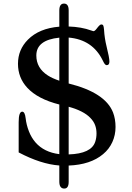

<svg xmlns="http://www.w3.org/2000/svg" viewBox="-20 -924 747 1084"><path d="M314.9 10.3Q211.4 2.9 85.4 -63.5V-233.9Q85.4 -293.5 105.5 -293.5Q120.6 -293.5 124.8 -256.3Q128.9 -219.2 143.1 -182.9Q157.2 -146.5 180.7 -119.6Q229 -64.5 314.9 -53.7V-334Q192.9 -364.7 133.8 -428.7Q81.5 -485.4 81.5 -564Q81.5 -643.6 137.7 -700.2Q201.2 -764.2 314.9 -773.4V-864.7Q314.9 -903.8 341.3 -903.8Q367.7 -903.8 367.7 -865.2V-774.4Q439.9 -772 494.6 -752Q504.4 -748 506.8 -748Q514.2 -747.1 525.4 -761.7Q543.5 -786.1 551.5 -786.1Q559.6 -786.1 562.7 -780.5Q565.9 -774.9 567.4 -755.9Q570.3 -707.5 581.5 -662.6Q597.7 -597.7 597.7 -576.9Q597.7 -556.2 583 -556.2Q576.2 -556.2 571.3 -562.7Q566.4 -569.3 559.6 -583.5Q502.4 -700.2 367.7 -711.9V-452.6Q574.2 -401.4 618.2 -289.1Q632.3 -252.4 632.3 -207Q632.3 -161.6 614.3 -121.8Q596.2 -82 562 -53.7Q491.2 5.9 367.7 10.7V102.5Q367.7 140.6 342.8 140.6Q314.9 140.6 314.9 101.1ZM314.9 -711.4Q185.1 -698.2 185.1 -610.8Q185.1 -539.6 250 -498Q274.9 -481.9 314.9 -468.3ZM367.7 -52.2Q495.6 -56.2 517.6 -123.5Q524.9 -145 524.9 -170.7Q524.9 -196.3 516.8 -217.8Q508.8 -239.3 490.2 -258.3Q452.6 -297.9 367.7 -321.3Z"/></svg>

Font: Stoke
Style: Regular
Weight: 400
Designer: Nicole Fally
Foundry: Nicole Fally
Version: Version 1.002